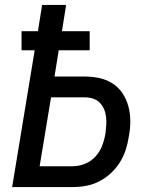

<svg xmlns="http://www.w3.org/2000/svg" viewBox="-20 -755 640 775"><path d="M29 0 120 -552H67V-629H133L150 -735H247L230 -629H342V-552H217L200 -446H323Q354 -446 383 -439.5Q412 -433 436 -417Q460 -401 475.5 -377Q491 -353 498.5 -324.5Q506 -296 506 -265.5Q506 -235 500 -204Q496 -177 487.5 -150.5Q479 -124 464 -100Q449 -76 427.5 -56Q406 -36 380.5 -23Q355 -10 328 -5Q301 0 274 0ZM140 -84H274Q299 -84 323.5 -94Q348 -104 366 -124Q384 -144 393 -168.5Q402 -193 406 -218Q408 -234 409 -251Q410 -268 408 -284.5Q406 -301 399.5 -315.5Q393 -330 382 -341Q371 -352 355.5 -357Q340 -362 323 -362H186Z"/></svg>

Font: Iosevka Aile Medium Oblique
Style: Regular
Weight: 500
Italic angle: -9°
Designer: Belleve Invis
Foundry: Belleve Invis
Version: Version 31.1.0; ttfautohint (v1.8.4)